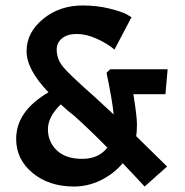

<svg xmlns="http://www.w3.org/2000/svg" viewBox="-20 -670 676 701"><path d="M467 -326Q480 -245 480 -216.5Q480 -188 477 -173L590 -62L508 11Q474 -26 428 -74Q395 -35 348 -12Q301 11 250 11Q159 11 99 -38.5Q39 -88 39 -163Q39 -264 157 -333Q77 -416 77 -483.5Q77 -551 137 -600.5Q197 -650 282 -650Q334 -650 378.5 -639Q423 -628 442 -618L460 -607L398 -489Q372 -511 333.5 -528.5Q295 -546 260.5 -546Q226 -546 206.5 -530Q187 -514 187 -489Q187 -454 211 -425Q235 -396 326 -316L395 -252Q390 -304 369 -404L382 -417H592L584 -326ZM202 -289Q155 -244 155 -198Q155 -152 187.5 -121Q220 -90 280 -90Q340 -90 372 -131Q307 -197 250 -248Q226 -266 202 -289Z"/></svg>

Font: Acme
Style: Regular
Weight: 400
Designer: Juan Pablo del Peral
Foundry: Juan Pablo del Peral
Version: Version 1.002